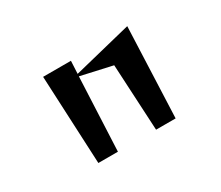

<svg xmlns="http://www.w3.org/2000/svg" viewBox="-102 -806 1204 1046"><g transform="rotate(-30 500.0 -283.5)"><path d="M623 0 601 -418 404 -462 383 0H260L234 -557H409L405 -477L769 -567L746 0Z"/></g></svg>

Font: Reggae One
Style: Regular
Weight: 400
Designer: Fontworks Inc.
Foundry: Fontworks Inc.
Version: Version 1.100